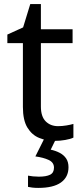

<svg xmlns="http://www.w3.org/2000/svg" viewBox="-20 -679 401 939"><path d="M264 -62Q284 -62 305 -65.5Q326 -69 339 -73V-6Q325 1 299 5.5Q273 10 249 10Q207 10 171.5 -4.5Q136 -19 114 -55Q92 -91 92 -156V-468H16V-510L93 -545L128 -659H180V-536H335V-468H180V-158Q180 -109 203.5 -85.5Q227 -62 264 -62ZM315 139Q315 187 278 213.5Q241 240 167 240Q152 240 138.5 238.5Q125 237 117 235V180Q126 182 141 183.5Q156 185 170 185Q206 185 225 175.5Q244 166 244 141Q244 115 217.5 103Q191 91 153 86L196 0H254L228 53Q252 58 272 68.5Q292 79 303.5 96Q315 113 315 139Z"/></svg>

Font: Noto Sans Ambassadori
Style: Regular
Weight: 400
Designer: Monotype Design Team
Foundry: Monotype Imaging Inc.
Version: Version 2.013